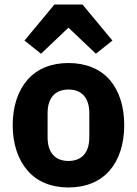

<svg xmlns="http://www.w3.org/2000/svg" viewBox="-20 -815 604 847"><path d="M282 12C205 12 144 -14 102 -62C60 -110 36 -179 36 -263C36 -347 60 -416 102 -464C144 -511 205 -537 282 -537C359 -537 421 -511 463 -464C505 -416 528 -347 528 -263C528 -179 505 -110 463 -62C421 -14 359 12 282 12ZM282 -105C341 -105 374 -142 374 -209V-316C374 -383 341 -420 282 -420C223 -420 190 -383 190 -316V-209C190 -142 223 -105 282 -105ZM344 -795 476 -636 403 -578 282 -693 161 -578 88 -636 220 -795Z"/></svg>

Font: Plexus Sans Bold
Style: Regular
Weight: 700
Version: Version 2.001;PS 002.001;hotconv 1.0.70;makeotf.lib2.5.58329